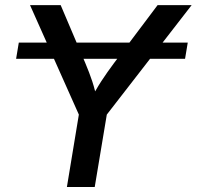

<svg xmlns="http://www.w3.org/2000/svg" viewBox="-20 -748 787 768"><path d="M731 -577.6 720.2 -512.7H44.4L55.2 -577.6ZM247.6 0 295.4 -289.6 100.1 -727.5H222.7L321.3 -495.6Q337.4 -457.5 349.1 -422.4Q360.8 -387.2 371.1 -335.4H335.4Q362.3 -388.2 385.5 -423.6Q408.7 -459 436 -495.6L610.4 -727.5H746.6L407.2 -289.6L358.9 0Z"/></svg>

Font: Inter Medium
Style: Italic
Weight: 500
Italic angle: -9.3988°
Designer: Rasmus Andersson
Foundry: rsms
Version: Version 4.001;git-66647c0bb